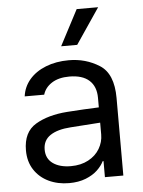

<svg xmlns="http://www.w3.org/2000/svg" viewBox="-54 -807 644 862"><g transform="rotate(-5 267.5 -375.5)"><path d="M241.2 -306.6Q274.4 -309.1 315.7 -311.3Q356.9 -313.5 384.8 -314.5V-357.4Q384.8 -408.7 354.2 -436.3Q323.7 -463.9 264.6 -463.9Q216.3 -463.9 185.5 -444.1Q154.8 -424.3 145.5 -392.6H57.6Q63 -435.1 90.8 -467.8Q118.7 -500.5 164.8 -518.8Q210.9 -537.1 268.6 -537.1Q344.7 -537.1 406.2 -498.3Q467.8 -459.5 467.8 -349.6V0H384.8V-72.3H380.9Q371.1 -51.8 350.8 -32.5Q330.6 -13.2 298.1 -0.2Q265.6 12.7 222.7 12.7Q171.9 12.7 130.9 -6.8Q89.8 -26.4 65.9 -63.2Q42 -100.1 42 -150.4Q42 -232.9 98.4 -266.6Q154.8 -300.3 241.2 -306.6ZM237.3 -62.5Q282.7 -62.5 316.2 -80.6Q349.6 -98.6 367.2 -128.4Q384.8 -158.2 384.8 -192.4V-245.6L251 -236.3Q191.4 -232.4 158.7 -210.4Q126 -188.5 126 -146.5Q126 -106 156.5 -84.2Q187 -62.5 237.3 -62.5ZM324.2 -762.7H420.9L312.5 -602.5H240.2Z"/></g></svg>

Font: Pretendard GOV
Style: Regular
Weight: 400
Designer: Base glyphs from Inter by Rasmus Andersson; Hangeul glyphs from Noto Sans CJK(Source Han Sans) by Jang Soo-young and Kan
Foundry: Kil Hyung-jin
Version: Version 1.309